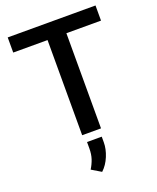

<svg xmlns="http://www.w3.org/2000/svg" viewBox="-172 -812 952 1163"><g transform="rotate(-20 304.5 -230.5)"><path d="M587.9 -710.9V-613.3H364.7V0H243.2V-613.3H22V-710.9ZM351.6 48.8V85.4Q351.6 127.9 332.8 173.8Q314 219.7 281.2 250L220.2 213.4Q237.3 186 247.1 156.7Q256.8 127.4 256.8 89.8V48.8Z"/></g></svg>

Font: Vazirmatn FD Medium
Style: Regular
Weight: 500
Designer: Saber Rastikerdar
Foundry: Saber Rastikerdar
Version: Version 33.003